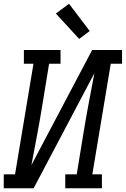

<svg xmlns="http://www.w3.org/2000/svg" viewBox="-30 -1001 669 1021"><path d="M-10 0V-74H50L148 -662H97V-735H292V-662H231L195 -441Q182 -361 167 -281.5Q152 -202 137 -123L460 -735H619V-662H559L461 -74H512V0H317V-74H378L414 -294Q427 -374 442 -453.5Q457 -533 472 -612L149 0ZM391 -794 267 -929 337 -981 447 -836Z"/></svg>

Font: Iosevka Curly Slab Extended
Style: Italic
Weight: 400
Width: 7
Italic angle: -9°
Monospace: yes
Designer: Belleve Invis
Foundry: Belleve Invis
Version: Version 11.1.0; ttfautohint (v1.8.3)